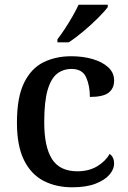

<svg xmlns="http://www.w3.org/2000/svg" viewBox="-20 -786 544 816"><path d="M287 10Q218 10 165 -17.5Q112 -45 82 -105.5Q52 -166 52 -265Q52 -373 82.5 -434.5Q113 -496 165 -521.5Q217 -547 283 -547Q332 -547 373.5 -535Q415 -523 440 -500Q465 -477 465 -444Q465 -410 441.5 -392Q418 -374 362 -374Q362 -422 346 -457.5Q330 -493 284 -493Q249 -493 223 -473Q197 -453 182.5 -404Q168 -355 168 -266Q168 -162 201 -110Q234 -58 309 -58Q357 -58 392.5 -79Q428 -100 446 -132Q465 -118 465 -91Q465 -67 445.5 -44Q426 -21 386.5 -5.5Q347 10 287 10ZM224 -619Q239 -638 256 -664Q273 -690 288.5 -717Q304 -744 314 -766H438V-756Q426 -739 397 -710Q368 -681 334 -652.5Q300 -624 272 -606H224Z"/></svg>

Font: Noto Serif Tibetan Medium
Style: Regular
Weight: 500
Designer: Monotype Design Team
Foundry: Monotype Imaging Inc.
Version: Version 2.103; ttfautohint (v1.8.4.7-5d5b)